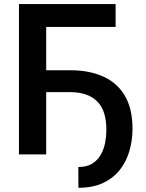

<svg xmlns="http://www.w3.org/2000/svg" viewBox="-20 -747 705 929"><path d="M539.4 -727.3V-616.8H203.5V0H71.7V-727.3ZM189.6 -301.1V-407H321Q412.6 -407 480.1 -376.4Q547.6 -345.9 584.5 -283Q621.4 -220.2 621.1 -122.9Q621.1 -68.5 606.5 -17.6Q592 33.4 560.7 73.7Q529.5 114 479.6 137.8Q429.7 161.6 359.4 161.6L359 61.1Q400.2 61.1 426.7 44.4Q453.1 27.7 468 0.9Q483 -25.9 488.8 -57Q494.7 -88.1 494.7 -117.2Q495 -212.7 449.6 -256.9Q404.1 -301.1 321 -301.1Z"/></svg>

Font: Inter Zeller Semi Bold
Style: Regular
Weight: 600
Designer: Rasmus Andersson; Joe Bland
Foundry: zeller
Version: Version 3.015;git-dec3a8cb1